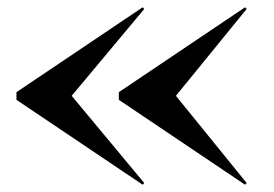

<svg xmlns="http://www.w3.org/2000/svg" viewBox="-20 -650 750 525"><path d="M461 -388 654.5 -625.5 650 -630 305 -398V-377L650 -145L654.5 -149.5ZM176 -388 374.5 -625.5 370 -630 25 -398V-377L370 -145L374.5 -149.5Z"/></svg>

Font: Bodoni* 24pt Medium
Style: Regular
Weight: 500
Version: Version 2.3